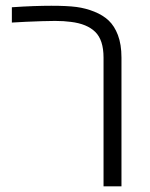

<svg xmlns="http://www.w3.org/2000/svg" viewBox="-20 -660 531 680"><path d="M346.7 0V-456.1Q346.7 -518.1 317.4 -546.9Q288.1 -575.7 231 -582.5Q206.5 -585.9 174.8 -585.9Q156.7 -585.9 128.4 -585Q100.1 -584 71 -582.8Q42 -581.5 22 -580.1V-634.3Q64 -637.2 98.9 -638.4Q133.8 -639.6 161.6 -639.6Q217.8 -639.6 250.7 -635.3Q283.7 -630.9 314 -618.7Q344.7 -606.4 365 -587.2Q385.3 -567.9 397.5 -536.1Q410.2 -502.9 410.2 -456.1V0Z"/></svg>

Font: Open Sans Light
Style: Regular
Weight: 300
Designer: Monotype Design Team
Foundry: Monotype Imaging Inc.
Version: Version 3.000; ttfautohint (v1.8.4)